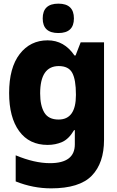

<svg xmlns="http://www.w3.org/2000/svg" viewBox="-20 -784 640 1052"><path d="M550 -18V-552H422L394 -480H388Q332 -563 241 -563Q146 -563 88 -488Q30 -413 30 -274Q30 -141 85 -65.5Q140 10 241 10Q284 10 320.5 -6Q357 -22 386 -71H390V7Q390 110 254 110Q169 110 66 67V210Q161 248 260 248Q415 248 482.5 179Q550 110 550 -18ZM301 -129Q246 -129 223 -167Q200 -205 200 -272Q200 -422 302 -422Q356 -422 376 -384.5Q396 -347 396 -266V-263Q396 -129 301 -129ZM300 -603Q385 -603 385 -683Q385 -764 300 -764Q214 -764 214 -683Q214 -603 300 -603Z"/></svg>

Font: Noto Sans Mono Extra
Style: Regular
Weight: 800
Designer: Monotype Design Team
Foundry: Monotype Imaging Inc.
Version: Version 1.900